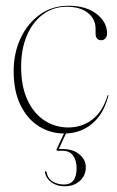

<svg xmlns="http://www.w3.org/2000/svg" viewBox="-20 -456 408 668"><path d="M352.5 -339.5Q352.5 -329.5 346.8 -322.8Q341 -316 333 -316Q312.5 -316 312.5 -340V-356Q312.5 -389.5 286 -411Q259.5 -432.5 212.5 -432.5Q164.5 -432.5 128.8 -405.5Q93 -378.5 73.2 -331.5Q53.5 -284.5 53.5 -224Q53.5 -155.5 75.5 -108.2Q97.5 -61 134.8 -36.8Q172 -12.5 217.5 -12.5Q265 -12.5 301 -40Q337 -67.5 354 -123Q354.5 -125 356 -125Q358.5 -125 357 -122.5Q340 -57.5 299.2 -24.5Q258.5 8.5 204 8.5Q155 8.5 115 -16.8Q75 -42 51.2 -90.5Q27.5 -139 27.5 -209Q27.5 -270.5 51.2 -322Q75 -373.5 118 -404.8Q161 -436 218 -436Q279 -436 315.8 -407.8Q352.5 -379.5 352.5 -339.5ZM206.5 0H213.5L184.5 62.5H197.5Q234.5 62.5 256.5 81.2Q278.5 100 278.5 125.5Q278.5 154.5 258 173.2Q237.5 192 205 192Q177.5 192 159 178.5Q140.5 165 136.5 144.5Q136 140 138.5 139.5Q141 139 142 143.5Q146.5 166 164 176Q181.5 186 202.5 186Q246.5 186 246.5 128.5Q246.5 103 234.5 85.8Q222.5 68.5 197.5 68.5H180.5Q174.5 68.5 177.5 62Z"/></svg>

Font: Fraunces 144pt Thin
Style: Regular
Weight: 100
Version: Version 1.000;[f99f86859]